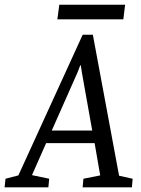

<svg xmlns="http://www.w3.org/2000/svg" viewBox="-67 -802 605 822"><path d="M-47.3 0 -43.4 -36.8 11.7 -51.1 287 -653.4H330.5L442.8 -49.7L500.9 -36.8L497.7 0H286.8L290.1 -36.8L362 -51.1L338.1 -189.1H130.4L69.9 -52.2L143.7 -36.8L140 0ZM154.7 -243.3H327.8L283.5 -492L279 -522.3H276.6L264.9 -492ZM178.6 -719.3 186.9 -781.7H468.6L461 -719.3Z"/></svg>

Font: Faustina Light
Style: Italic
Weight: 300
Italic angle: -8°
Designer: Alfonso Garcia
Foundry: http://www.omnibus-type.com
Version: Version 1.200